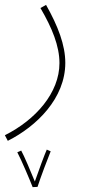

<svg xmlns="http://www.w3.org/2000/svg" viewBox="-28 -348 370 788"><path d="M4 230C123 170 240 55 240 -90C240 -163 210 -241 161 -328L138 -315C186 -233 216 -159 216 -89C216 33 118 144 -8 207ZM106 420 126 419C137 384 171 294 180 273L164 266C157 281 130 353 115 397C100 360 70 289 59 270L43 277C61 311 93 387 106 420Z"/></svg>

Font: Noto Sans Arabic SemCond Thin
Style: Regular
Weight: 100
Width: 4
Designer: Monotype Design Team, Nadine Chahine, Nizar Qandah and Khaled Hosny
Foundry: Monotype Imaging Inc.
Version: Version 2.012